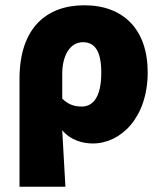

<svg xmlns="http://www.w3.org/2000/svg" viewBox="-20 -532 616 728"><path d="M54 176H228C224 108 220 34 216 -38C248 0 294 12 332 12C438 12 540 -86 540 -258C540 -420 448 -512 300 -512C158 -512 54 -428 54 -233ZM290 -128C265 -128 240 -134 216 -158V-252C216 -322 246 -372 294 -372C340 -372 364 -338 364 -256C364 -160 330 -128 290 -128Z"/></svg>

Font: Giro Sans Black
Style: Regular
Weight: 900
Designer: Paul D. Hunt
Foundry: Adobe Systems Incorporated
Version: Version 1.000;PS 1.0;hotconv 1.0.88;makeotf.lib2.5.647800